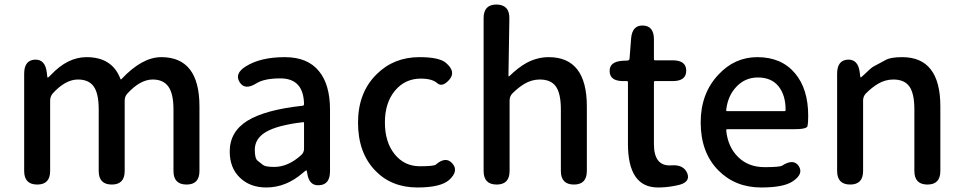

<svg xmlns="http://www.w3.org/2000/svg" viewBox="-20 -817 4263 850"><path d="M145 0Q87 0 87 -60V-491Q87 -550 134 -553Q180 -555 187 -497L189 -480Q190 -473 191.5 -473Q193 -473 205 -485Q279 -564 363 -564Q477 -564 513 -468Q515 -463 518 -467Q609 -564 694 -564Q863 -564 863 -346V-60Q863 0 806 0Q748 0 748 -60V-332Q748 -402 725.5 -433.5Q703 -465 656 -465Q601 -465 544 -403Q532 -390 532 -372V-60Q532 0 475 0Q417 0 417 -60V-332Q417 -403 395 -434Q373 -465 325 -465Q270 -465 214 -404Q202 -390 202 -372V-60Q202 0 145 0Z M1159 13Q1087 13 1042 -30.5Q997 -74 997 -146Q997 -234 1075.5 -282.5Q1154 -331 1320 -349Q1326 -350 1326 -356Q1324 -470 1221 -470Q1150 -470 1115 -448Q1064 -416 1041 -453Q1017 -491 1068 -523Q1133 -564 1241 -564Q1342 -564 1392 -502Q1441 -443 1441 -331V-59Q1441 0 1394 3Q1348 7 1340 -51L1339 -56Q1338 -63 1336 -63Q1334 -63 1320 -51Q1246 13 1159 13ZM1194 -78Q1256 -78 1314 -131Q1326 -142 1326 -159V-272Q1326 -277 1321 -276Q1208 -263 1156 -232Q1108 -203 1108 -154Q1108 -115 1120.5 -105.5Q1133 -96 1144 -87Q1155 -78 1194 -78Z M1828 13Q1713 13 1641 -62Q1565 -141 1565 -274Q1565 -407 1647 -488Q1723 -564 1837 -564Q1926 -564 1955 -538Q2000 -499 1969 -464Q1938 -429 1915.5 -449Q1893 -469 1843 -469Q1773 -469 1728.5 -415.5Q1684 -362 1684 -275Q1684 -188 1727 -134.5Q1770 -81 1839 -81Q1900 -81 1909 -88Q1954 -127 1983 -93Q2012 -60 1968 -20Q1930 13 1828 13Z M2179 0Q2121 0 2121 -60V-737Q2121 -797 2178 -797Q2236 -796 2235 -736L2231 -482Q2231 -477 2235 -480Q2274 -518 2310 -538Q2358 -564 2409 -564Q2578 -564 2578 -346V-60Q2578 0 2521 0Q2463 0 2463 -60V-332Q2463 -403 2441 -434Q2419 -465 2370 -465Q2334 -465 2302 -446Q2275 -430 2248 -403Q2236 -390 2236 -372V-60Q2236 0 2179 0Z M2960 7Q2927 13 2893 13Q2760 13 2760 -180V-453Q2760 -458 2755 -458H2739Q2680 -458 2679 -501Q2677 -544 2736 -548L2759 -549Q2766 -550 2767 -557L2774 -647Q2779 -706 2827 -704Q2875 -702 2875 -643V-555Q2875 -550 2880 -550H2958Q3018 -550 3018 -504Q3018 -458 2958 -458H2880Q2875 -458 2875 -453V-179Q2875 -79 2953 -85Q3007 -89 3023 -49Q3038 -8 2976 4Z M3350 13Q3235 13 3160 -63Q3082 -142 3082 -275Q3082 -403 3160 -486Q3232 -564 3333 -564Q3440 -564 3500 -492Q3558 -423 3558 -304Q3558 -273 3555 -259Q3552 -245 3496 -245H3200Q3195 -245 3195 -240Q3202 -167 3247.5 -122Q3293 -77 3365 -77Q3433 -77 3443 -84Q3493 -116 3516 -82Q3539 -47 3489 -14Q3449 13 3350 13ZM3195 -330Q3194 -325 3199 -325H3453Q3458 -325 3458 -330Q3458 -396 3426.5 -435Q3395 -474 3335 -474Q3281 -474 3243 -436Q3202 -395 3195 -330Z M3744 0Q3686 0 3686 -60V-491Q3686 -550 3733 -553Q3779 -555 3786 -497L3788 -481Q3789 -474 3790.5 -474Q3792 -474 3805 -486Q3836 -517 3848 -523Q3874 -537 3900 -551Q3922 -564 3974 -564Q4143 -564 4143 -346V-60Q4143 0 4086 0Q4028 0 4028 -60V-332Q4028 -403 4006 -434Q3984 -465 3935 -465Q3899 -465 3867 -446Q3840 -430 3813 -403Q3801 -390 3801 -372V-60Q3801 0 3744 0Z"/></svg>

Font: Resource Han Rounded TW Medium
Style: Regular
Weight: 500
Designer: Cyano Hao (round all glyphs); Ryoko NISHIZUKA 西塚涼子 (kana, bopomofo & ideographs); Paul D. Hunt (Latin, Greek & Cyrillic)
Foundry: Cyano Hao
Version: 0.990